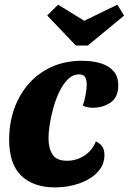

<svg xmlns="http://www.w3.org/2000/svg" viewBox="-20 -794 559 834"><path d="M219 20Q126 20 72.8 -30.3Q19.7 -80.7 19.7 -187.7Q19.7 -258 41.2 -319.8Q62.7 -381.7 103.8 -429Q145 -476.3 203.7 -503.2Q262.3 -530 336.7 -530Q381.3 -530 416.8 -519.3Q452.3 -508.7 473 -485.3Q493.7 -462 493.7 -422.7Q493.7 -371.7 460.5 -348.8Q427.3 -326 383.3 -326Q374.7 -326 361.3 -328Q348 -330 339.7 -335.7Q346.7 -354.3 351.7 -381Q356.7 -407.7 356.7 -427.3Q356.7 -446.7 349.7 -458.8Q342.7 -471 323 -471Q297.3 -471 276.3 -451Q255.3 -431 239.5 -399Q223.7 -367 212.8 -329.3Q202 -291.7 196.3 -255.7Q190.7 -219.7 190.7 -193.3Q190.7 -149.7 208.2 -122.7Q225.7 -95.7 271 -95.7Q312 -95.7 346.7 -118.2Q381.3 -140.7 396.3 -179.7Q416.3 -170.3 425 -156.2Q433.7 -142 433.7 -120.7Q433.7 -77.3 403.3 -45.8Q373 -14.3 324.2 2.8Q275.3 20 219 20ZM309.3 -596.3 185 -726.7 232.3 -773.7 346 -703.7 489.7 -773.7 519 -726.3 361.7 -596.3Z"/></svg>

Font: Sansita Swashed Light
Style: Regular
Weight: 300
Designer: Pablo Cosgaya
Foundry: Omnibus-Type
Version: Version 1.003